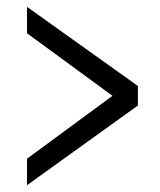

<svg xmlns="http://www.w3.org/2000/svg" viewBox="-20 -545 471 565"><path d="M59.5 0V-78L311 -263L59.5 -447.2V-524.8L385.8 -292V-234.5Z"/></svg>

Font: Mohave Light
Style: Regular
Weight: 300
Designer: Gumpita Rahayu
Foundry: Tokotype
Version: Version 2.003